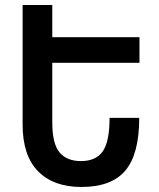

<svg xmlns="http://www.w3.org/2000/svg" viewBox="-20 -734 631 764"><path d="M534 -265H416Q416 -171 389 -132Q362 -93 302 -93Q246 -93 217 -127.5Q188 -162 188 -247V-484H535V-586H188V-714H70V-238Q70 -115 131.5 -52.5Q193 10 304 10Q424 10 479 -55.5Q534 -121 534 -265Z"/></svg>

Font: Noto Sans Armenian Condensed Semi
Style: Regular
Weight: 600
Width: 3
Designer: Monotype Design Team
Foundry: Monotype Imaging Inc.
Version: Version 1.901